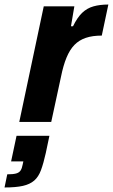

<svg xmlns="http://www.w3.org/2000/svg" viewBox="-83 -538 498 847"><path d="M2 0 110 -510H245L230 -422H239Q258 -461 279.5 -481.5Q301 -502 329.5 -510Q358 -518 395 -518L366 -381Q325 -381 295.5 -371Q266 -361 245.5 -340Q225 -319 210.5 -284Q196 -249 186 -199L143 0ZM-63 289 -51 231Q-26 231 -12.5 227.5Q1 224 7.5 214.5Q14 205 17 188L20 174H-34L-10 61H135L119 137Q109 182 98 212Q87 242 68 258.5Q49 275 18 282Q-13 289 -63 289Z"/></svg>

Font: Saira SemiCondensed
Style: Bold Italic
Weight: 700
Width: 4
Italic angle: -12°
Designer: Hector Gatti with collaboration of the Omnibus-Type team
Foundry: Omnibus-Type
Version: Version 1.101